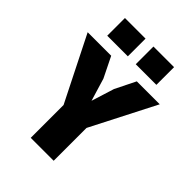

<svg xmlns="http://www.w3.org/2000/svg" viewBox="-258 -1043 1166 1166"><g transform="rotate(45 325.0 -459.5)"><path d="M224 0V-282L15 -698H217L282 -566L326 -420L372 -567L437 -698H634L421 -282V0ZM359 -767V-919H536V-767ZM114 -767V-919H291V-767Z"/></g></svg>

Font: Azeret Mono ExtraBold
Style: Regular
Weight: 800
Designer: Martin Vácha
Foundry: Displaay
Version: Version 1.002